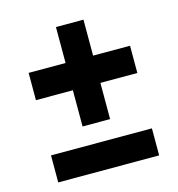

<svg xmlns="http://www.w3.org/2000/svg" viewBox="-92 -669 695 748"><g transform="rotate(-15 255.5 -294.5)"><path d="M311 -187H200V-333H51V-443H200V-588H311V-443H460V-333H311ZM459 -110V-1H52V-110Z"/></g></svg>

Font: Rambla
Style: Bold
Weight: 700
Designer: Martin Sommaruga
Foundry: Martin Sommaruga
Version: Version 1.001